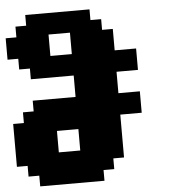

<svg xmlns="http://www.w3.org/2000/svg" viewBox="-64 -933 1002 1116"><g transform="rotate(-5 437.5 -375.0)"><path d="M125 125H500V62.5H562.5V0H625V-250H750V-375H625V-500H750V-625H625V-750H562.5V-812.5H500V-875H125V-812.5H62.5V-750H0V-625H62.5V-562.5H125V-500H375V-375H125V-312.5H62.5V-250H0V0H62.5V62.5H125ZM375 -62.5H250V-187.5H375ZM375 -625H250V-750H375Z"/></g></svg>

Font: Faithful 32x
Style: Bold
Weight: 400
Foundry: Faithful Resource Pack
Version: Version 1.0; January 27, 2023